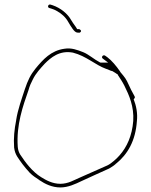

<svg xmlns="http://www.w3.org/2000/svg" viewBox="-20 -838 665 843"><path d="M42 -190C46 -158 60 -144 79 -117C88 -105 100 -91 111 -79C123 -67 138 -57 152 -48V-47H153C178 -30 209 -15 245 -15C279 -15 311 -30 338 -43C358 -53 440 -89 459 -98C467 -103 478 -109 488 -118V-119H489C540 -160 575 -219 581 -306C585 -341 578 -374 567 -402C571 -407 574 -409 571 -415L564 -428C559 -436 553 -449 546 -464C533 -493 529 -497 509 -521L508 -522V-523C491 -548 470 -573 451 -587L441 -594C432 -599 423 -587 431 -581L455 -563H422L419 -564C392 -578 370 -599 345 -609C319 -619 294 -629 263 -624C204 -616 169 -577 136 -537C114 -510 102 -485 89 -446C76 -406 58 -357 51 -311V-310C43 -270 39 -231 42 -190ZM58 -193C51 -290 81 -373 105 -442C110 -460 116 -474 124 -489C137 -516 158 -538 176 -558C203 -585 241 -618 300 -607C359 -592 398 -553 445 -536C456 -533 465 -527 472 -526H473C482 -521 491 -515 498 -510V-508C507 -494 517 -480 526 -462C547 -420 569 -370 565 -307C560 -242 537 -192 505 -156C494 -143 469 -120 452 -112C434 -104 349 -66 330 -58C306 -48 280 -31 245 -31C210 -31 182 -47 161 -60C123 -83 92 -124 69 -159C63 -168 59 -180 58 -193ZM196 -803 206 -800C214 -798 222 -794 231 -789C250 -778 268 -763 280 -741C292 -721 306 -696 319 -695C328 -694 330 -694 332 -696C340 -702 334 -707 328 -710H319C311 -724 303 -732 293 -749C277 -778 246 -803 211 -815L201 -818C191 -820 187 -806 196 -803Z"/></svg>

Font: Stray Cat
Style: ExLt
Weight: 200
Version: Version 1.0